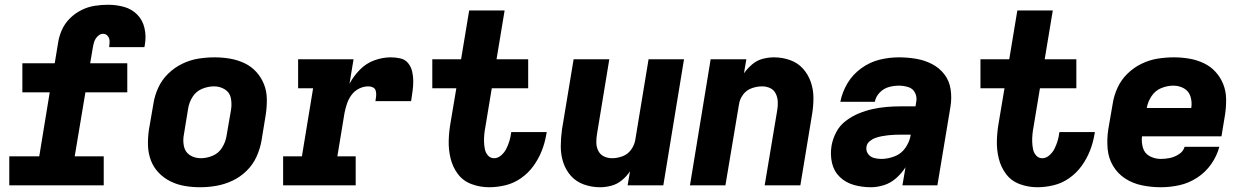

<svg xmlns="http://www.w3.org/2000/svg" viewBox="-20 -779 5224 807"><path d="M19 0H416V-122H294L339 -391H515V-513H359L370 -578Q372 -591 376 -603.5Q380 -616 390.5 -626.5Q401 -637 413 -637Q425 -637 432.5 -628Q440 -619 440.5 -607.5Q441 -596 439 -584V-581H587Q588 -587 589 -592Q595 -626 587.5 -660Q580 -694 557 -717.5Q534 -741 501.5 -750Q469 -759 434 -759Q406 -759 377.5 -754.5Q349 -750 322 -736.5Q295 -723 273.5 -701.5Q252 -680 240 -653Q228 -626 224 -598L210 -513H74V-391H189L145 -122H19Z M821 8Q855 8 889.5 2Q924 -4 957 -19.5Q990 -35 1016.5 -61Q1043 -87 1058 -120Q1073 -153 1079 -187L1097 -297Q1102 -330 1101.5 -363Q1101 -396 1089.5 -425Q1078 -454 1057 -477Q1036 -500 1007.5 -513.5Q979 -527 947 -532.5Q915 -538 882 -538Q848 -538 813.5 -532.5Q779 -527 746 -511Q713 -495 686.5 -469Q660 -443 645 -410Q630 -377 625 -344L606 -234Q601 -200 602 -167.5Q603 -135 614 -105.5Q625 -76 646.5 -53.5Q668 -31 696 -17Q724 -3 756 2.5Q788 8 821 8ZM824 -114Q798 -114 778 -127Q758 -140 753 -164.5Q748 -189 753 -214L771 -324Q775 -349 789.5 -372Q804 -395 829 -405.5Q854 -416 880 -416Q905 -416 925.5 -403Q946 -390 950.5 -366Q955 -342 951 -317L932 -207Q928 -182 913.5 -158.5Q899 -135 874 -124.5Q849 -114 824 -114Z M1170 0H1475V-122H1398L1428 -304Q1432 -324 1438.5 -343.5Q1445 -363 1457.5 -380Q1470 -397 1489 -406.5Q1508 -416 1528 -416Q1539 -416 1548 -411.5Q1557 -407 1559.5 -396.5Q1562 -386 1561 -375.5Q1560 -365 1558 -354H1708Q1711 -375 1714 -396Q1717 -417 1717 -437.5Q1717 -458 1712.5 -478Q1708 -498 1695.5 -513.5Q1683 -529 1663 -533.5Q1643 -538 1623 -538Q1588 -538 1553.5 -525.5Q1519 -513 1492.5 -486Q1466 -459 1449 -427L1466 -530H1233V-408H1296L1249 -122H1170Z M2036 8Q2070 8 2105 -0.5Q2140 -9 2170.5 -30.5Q2201 -52 2222.5 -82Q2244 -112 2257 -145Q2270 -178 2276 -213Q2277 -218 2278 -224H2129L2128 -219Q2126 -202 2121 -186Q2116 -170 2108.5 -154.5Q2101 -139 2087 -126.5Q2073 -114 2057 -114Q2041 -114 2031 -125.5Q2021 -137 2018 -152Q2015 -167 2014.5 -182.5Q2014 -198 2015.5 -214Q2017 -230 2020 -245L2047 -408H2200V-530H2067L2101 -735H1952L1918 -530H1797V-408H1898L1874 -265Q1867 -226 1866 -187.5Q1865 -149 1874 -112.5Q1883 -76 1905 -47Q1927 -18 1962.5 -5Q1998 8 2036 8Z M2502 8Q2526 8 2550 1.5Q2574 -5 2594 -21.5Q2614 -38 2628 -59L2618 0H2768L2855 -530H2706L2650 -190Q2646 -168 2632 -149Q2618 -130 2596 -122Q2574 -114 2553 -114Q2534 -114 2518.5 -121.5Q2503 -129 2495 -144.5Q2487 -160 2486.5 -178Q2486 -196 2489 -214L2541 -530H2391L2342 -234Q2337 -198 2337 -163Q2337 -128 2347.5 -96Q2358 -64 2380 -39.5Q2402 -15 2434.5 -3.5Q2467 8 2502 8Z M2880 0H3029L3086 -340Q3089 -362 3103 -381Q3117 -400 3139 -408Q3161 -416 3183 -416Q3201 -416 3216.5 -409Q3232 -402 3240 -386.5Q3248 -371 3249 -353Q3250 -335 3247 -317L3194 0H3344L3393 -297Q3399 -332 3399 -367Q3399 -402 3388 -434Q3377 -466 3355 -490.5Q3333 -515 3300.5 -526.5Q3268 -538 3233 -538Q3209 -538 3185 -531.5Q3161 -525 3141.5 -508.5Q3122 -492 3107 -471L3117 -530H2967Z M3640 8Q3668 8 3696 -1Q3724 -10 3747 -30.5Q3770 -51 3786 -76L3773 0H3920L3975 -331Q3981 -368 3975.5 -404Q3970 -440 3949 -467Q3928 -494 3897 -510Q3866 -526 3830 -532Q3794 -538 3758 -538Q3717 -538 3676.5 -528Q3636 -518 3600 -492Q3564 -466 3542 -429Q3520 -392 3512 -351H3657Q3661 -373 3677.5 -390Q3694 -407 3715.5 -413Q3737 -419 3758 -419Q3778 -419 3797.5 -413Q3817 -407 3826 -389Q3835 -371 3831 -351L3828 -332H3766Q3736 -332 3706.5 -329.5Q3677 -327 3647.5 -320.5Q3618 -314 3589 -302Q3560 -290 3534.5 -270.5Q3509 -251 3494.5 -223Q3480 -195 3475 -166Q3469 -129 3477 -94Q3485 -59 3510 -35Q3535 -11 3569.5 -1.5Q3604 8 3640 8ZM3684 -111Q3667 -111 3652 -115.5Q3637 -120 3628 -133Q3619 -146 3622 -163Q3624 -176 3635.5 -185.5Q3647 -195 3660 -199.5Q3673 -204 3686.5 -206.5Q3700 -209 3713 -210.5Q3726 -212 3739.5 -212.5Q3753 -213 3766 -213H3808Q3804 -185 3786.5 -159Q3769 -133 3740.5 -122Q3712 -111 3684 -111Z M4340 8Q4374 8 4409 -0.5Q4444 -9 4474.5 -30.5Q4505 -52 4526.5 -82Q4548 -112 4561 -145Q4574 -178 4580 -213Q4581 -218 4582 -224H4433L4432 -219Q4430 -202 4425 -186Q4420 -170 4412.5 -154.5Q4405 -139 4391 -126.5Q4377 -114 4361 -114Q4345 -114 4335 -125.5Q4325 -137 4322 -152Q4319 -167 4318.5 -182.5Q4318 -198 4319.5 -214Q4321 -230 4324 -245L4351 -408H4504V-530H4371L4405 -735H4256L4222 -530H4101V-408H4202L4178 -265Q4171 -226 4170 -187.5Q4169 -149 4178 -112.5Q4187 -76 4209 -47Q4231 -18 4266.5 -5Q4302 8 4340 8Z M4859 8Q4898 8 4937 -0.5Q4976 -9 5011.5 -32Q5047 -55 5071 -89.5Q5095 -124 5105 -162H4959Q4954 -143 4935.5 -131Q4917 -119 4897.5 -115Q4878 -111 4859 -111Q4834 -111 4812.5 -122.5Q4791 -134 4784 -157.5Q4777 -181 4780 -206H5114L5129 -297Q5134 -330 5133.5 -363Q5133 -396 5121.5 -425Q5110 -454 5089 -477Q5068 -500 5039.5 -513.5Q5011 -527 4979 -532.5Q4947 -538 4914 -538Q4880 -538 4845.5 -532.5Q4811 -527 4778 -511Q4745 -495 4718.5 -469Q4692 -443 4677 -410Q4662 -377 4657 -344L4638 -234Q4632 -193 4635.5 -153.5Q4639 -114 4658.5 -81.5Q4678 -49 4709.5 -28.5Q4741 -8 4780 0Q4819 8 4859 8ZM4800 -325Q4804 -350 4819.5 -374Q4835 -398 4860.5 -408.5Q4886 -419 4912 -419Q4936 -419 4956.5 -407.5Q4977 -396 4984 -372.5Q4991 -349 4987 -325Z"/></svg>

Font: Iosevka Sparkle Heavy Oblique
Style: Regular
Weight: 900
Italic angle: -9°
Designer: Belleve Invis
Foundry: Belleve Invis
Version: Version 4.5.0; ttfautohint (v1.8.3)